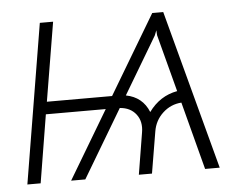

<svg xmlns="http://www.w3.org/2000/svg" viewBox="-43 -567 789 619"><g transform="rotate(-5 351.5 -258.0)"><path d="M596.7 0 539.1 -219.7Q504.4 -217.3 478.8 -193.6Q453.1 -169.9 447.3 -134.3L424.8 0H382.3L404.3 -134.3Q410.6 -169.9 392.3 -193.6Q374 -217.3 339.8 -219.7L209 0H163.1L294.4 -220.2H100.6L64.5 0H21.5L106.9 -515.6H149.9L107.4 -260.3H318.4L470.7 -515.6H506.3L644 0ZM362.8 -258.3Q416.5 -248 436.5 -198.2Q472.2 -247.6 528.8 -257.8L480 -442.9L479 -459L472.7 -442.9Z"/></g></svg>

Font: Inter Display ExtraLight
Style: Italic
Weight: 200
Italic angle: -9.39999°
Designer: Rasmus Andersson
Foundry: rsms
Version: Version 4.000;git-a52131595